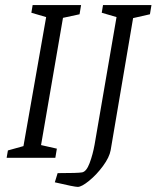

<svg xmlns="http://www.w3.org/2000/svg" viewBox="-20 -619 614 753"><path d="M227 -549 141 -50 203 -36 197 0H6L11 -29L72 -46L161 -552L103 -569L108 -599H298L292 -563ZM568 -563 502 -548 414 -30Q409 -2 384 32Q359 66 329.5 90Q300 114 285 114Q272 114 195 96L206 60Q287 60 302 57Q319 54 331.5 20.5Q344 -13 351 -52L437 -552L379 -569L384 -599H574Z"/></svg>

Font: Grenze Light
Style: Italic
Weight: 300
Italic angle: -10°
Designer: Renata Polastri
Foundry: Omnibus-Type
Version: Version 1.002; ttfautohint (v1.8)